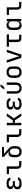

<svg xmlns="http://www.w3.org/2000/svg" viewBox="3182 -4008 835 7240"><g transform="rotate(-90 3600.0 -387.5)"><path d="M326 7H279Q187 7 133.5 -36Q80 -79 80 -152Q80 -211 116 -248Q152 -285 215 -289V-293Q156 -297 122 -328.5Q88 -360 88 -413Q88 -478 139.5 -517.5Q191 -557 279 -557H329Q411 -557 462 -519Q513 -481 523 -415H428Q423 -444 397 -460.5Q371 -477 329 -477H279Q235 -477 209 -456.5Q183 -436 183 -401Q183 -366 208.5 -345Q234 -324 277 -324H390V-246H279Q231 -246 203 -222.5Q175 -199 175 -159Q175 -119 203 -96Q231 -73 279 -73H326Q373 -73 403 -89Q433 -105 440 -130H535Q525 -67 469 -30Q413 7 326 7Z M1015 0Q942 0 898.5 -42.5Q855 -85 855 -155V-468H655V-550H945V-155Q945 -121 964 -101.5Q983 -82 1015 -82H1150V0Z M1500 10Q1403 10 1346.5 -47.5Q1290 -105 1290 -205V-288Q1290 -377 1329.5 -431.5Q1369 -486 1434 -486Q1468 -486 1491 -474Q1514 -462 1523 -454L1527 -458L1308 -655V-730H1680V-655H1419L1616 -481Q1663 -441 1686.5 -394Q1710 -347 1710 -291V-205Q1710 -105 1654 -47.5Q1598 10 1500 10ZM1500 -70Q1557 -70 1588.5 -105.5Q1620 -141 1620 -205V-291Q1620 -358 1588.5 -394.5Q1557 -431 1499 -431Q1442 -431 1411 -394.5Q1380 -358 1380 -291V-205Q1380 -141 1411.5 -105.5Q1443 -70 1500 -70Z M2215 0Q2142 0 2098.5 -42.5Q2055 -85 2055 -155V-468H1855V-550H2145V-155Q2145 -121 2164 -101.5Q2183 -82 2215 -82H2350V0Z M2497 0V-550H2587V-323H2681L2841 -550H2944L2759 -288L2947 0H2842L2682 -245H2587V0Z M3326 7H3279Q3187 7 3133.5 -36Q3080 -79 3080 -152Q3080 -211 3116 -248Q3152 -285 3215 -289V-293Q3156 -297 3122 -328.5Q3088 -360 3088 -413Q3088 -478 3139.5 -517.5Q3191 -557 3279 -557H3329Q3411 -557 3462 -519Q3513 -481 3523 -415H3428Q3423 -444 3397 -460.5Q3371 -477 3329 -477H3279Q3235 -477 3209 -456.5Q3183 -436 3183 -401Q3183 -366 3208.5 -345Q3234 -324 3277 -324H3390V-246H3279Q3231 -246 3203 -222.5Q3175 -199 3175 -159Q3175 -119 3203 -96Q3231 -73 3279 -73H3326Q3373 -73 3403 -89Q3433 -105 3440 -130H3535Q3525 -67 3469 -30Q3413 7 3326 7Z M3899 10Q3804 10 3747 -46.5Q3690 -103 3690 -200V-550H3780V-200Q3780 -138 3812 -103.5Q3844 -69 3899 -69Q3955 -69 3987.5 -103.5Q4020 -138 4020 -200V-550H4110V-200Q4110 -103 4052 -46.5Q3994 10 3899 10ZM3842 -645 3948 -785H4045L3934 -645Z M4500 8Q4400 8 4342.5 -48.5Q4285 -105 4285 -202V-348Q4285 -446 4342.5 -502Q4400 -558 4500 -558Q4600 -558 4657.5 -502Q4715 -446 4715 -349V-202Q4715 -105 4657.5 -48.5Q4600 8 4500 8ZM4500 -72Q4559 -72 4592 -105Q4625 -138 4625 -202V-348Q4625 -412 4592 -445Q4559 -478 4500 -478Q4442 -478 4408.5 -445Q4375 -412 4375 -348V-202Q4375 -138 4408.5 -105Q4442 -72 4500 -72Z M5039 0 4855 -550H4950L5072 -180Q5083 -147 5090.5 -116.5Q5098 -86 5102 -69Q5107 -86 5115.5 -116.5Q5124 -147 5134 -180L5253 -550H5345L5161 0Z M5785 0Q5714 0 5674.5 -38Q5635 -76 5635 -145V-468H5460V-550H5925V-468H5725V-145Q5725 -82 5785 -82H5910V0Z M6268 10Q6185 10 6137.5 -45Q6090 -100 6090 -195V-356Q6090 -451 6138 -505.5Q6186 -560 6268 -560Q6330 -560 6369 -529.5Q6408 -499 6415 -445H6416V-550H6506V0H6416V-105H6415Q6408 -52 6369 -21Q6330 10 6268 10ZM6298 -68Q6354 -68 6385 -103Q6416 -138 6416 -200V-350Q6416 -412 6385 -447Q6354 -482 6298 -482Q6241 -482 6210.5 -448Q6180 -414 6180 -350V-200Q6180 -136 6210.5 -102Q6241 -68 6298 -68Z M7015 0Q6942 0 6898.5 -42.5Q6855 -85 6855 -155V-468H6655V-550H6945V-155Q6945 -121 6964 -101.5Q6983 -82 7015 -82H7150V0Z"/></g></svg>

Font: Liga JetBrainsMono Nerd Font
Style: Regular
Weight: 400
Designer: Philipp Nurullin, Konstantin Bulenkov
Foundry: JetBrains
Version: Version 2.225; ttfautohint (v1.8.3)